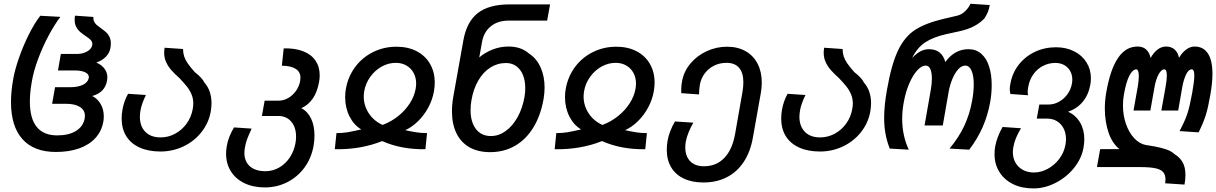

<svg xmlns="http://www.w3.org/2000/svg" viewBox="-20 -814 6640 1048"><path d="M40 -256.5Q40 -316 52.5 -384.5Q61.5 -435.5 84.8 -501.5Q108 -567.5 139 -628.8Q170 -690 200 -728L309.5 -722Q277.5 -680 245 -619Q212.5 -558 188 -492Q163.5 -426 154 -370.5Q143 -309.5 143 -259.5Q143 -167.5 180.5 -121.2Q218 -75 292 -75Q356 -75 395.2 -99.5Q434.5 -124 442.5 -169Q443.5 -173.5 443.5 -182Q443.5 -212.5 416.5 -230Q389.5 -247.5 340 -247.5H264.5L280.5 -338H363Q406 -338 433.2 -351.5Q460.5 -365 464.5 -388.5L465 -393Q465 -410 444.2 -419.8Q423.5 -429.5 385.5 -429.5H296.5L312 -519.5H399Q423 -519.5 442.5 -527Q462 -534.5 473 -547Q484 -559.5 484 -573.5Q484 -586.5 475 -595.8Q466 -605 446.5 -618Q428 -630.5 416.2 -640.8Q404.5 -651 396 -667.2Q387.5 -683.5 387.5 -706Q387.5 -718 389.5 -728.5L490 -721.5Q488.5 -707 493.8 -696.2Q499 -685.5 507.5 -678Q516 -670.5 531 -660Q548.5 -647.5 559.2 -638Q570 -628.5 577.5 -613Q585 -597.5 585 -576Q585 -566 582.5 -551Q578 -525 557.8 -504.2Q537.5 -483.5 506 -472.5Q535 -460 550.5 -439Q566 -418 566 -391.5Q566 -383.5 564.5 -374.5Q558.5 -341 538.2 -320.2Q518 -299.5 483.5 -290Q512 -276 529.2 -246.5Q546.5 -217 546.5 -179Q546.5 -162.5 544 -150Q535 -98 501 -60.8Q467 -23.5 412 -4Q357 15.5 285.5 15.5Q165.5 15.5 102.8 -54.2Q40 -124 40 -256.5Z M644 -167Q644 -190.5 648.5 -216Q657 -263 679 -302L776.5 -295.5Q753.5 -248.5 747 -212.5Q743.5 -190.5 743.5 -177Q743.5 -124.5 773.5 -94.2Q803.5 -64 856.5 -64Q898.5 -64 935.8 -84Q973 -104 998.5 -139.2Q1024 -174.5 1032 -219Q1035 -235 1035 -249Q1035 -276 1025.5 -298.8Q1016 -321.5 1001 -340.5Q986 -359.5 960 -387Q932.5 -411.5 915 -431.5Q897.5 -451.5 886.8 -475Q876 -498.5 876 -526.5Q876 -537.5 878.5 -553.5L979 -546.5Q979.5 -524 985.2 -506.2Q991 -488.5 1004.2 -468.8Q1017.5 -449 1043 -420.5Q1064 -404 1076.8 -390.2Q1089.5 -376.5 1096 -363Q1134.5 -319 1134.5 -250.5Q1134.5 -231 1130.5 -206Q1119.5 -143.5 1080.2 -93.5Q1041 -43.5 982 -15.2Q923 13 855.5 13Q789.5 13 741.8 -8.8Q694 -30.5 669 -71Q644 -111.5 644 -167Z M1214 24.5Q1214 5.5 1218 -17.5Q1226 -66 1257.5 -118.5L1353.5 -112Q1336.5 -75 1328.8 -54.2Q1321 -33.5 1317 -9Q1314 7 1314 20.5Q1314 67.5 1344.2 94Q1374.5 120.5 1429 120.5Q1468.5 120.5 1503.2 100.8Q1538 81 1561.5 46Q1585 11 1593 -33.5Q1596 -51.5 1596 -68.5Q1596 -119 1569.8 -150Q1543.5 -181 1499 -181H1409.5L1424.5 -264.5H1500.5Q1528 -264.5 1553.2 -279Q1578.5 -293.5 1596 -318.5Q1613.5 -343.5 1618.5 -373.5Q1620 -382 1620 -389.5Q1620 -421 1594.5 -437.8Q1569 -454.5 1518.5 -455.5L1528.5 -550Q1590.5 -551.5 1634.8 -534.2Q1679 -517 1702 -483.2Q1725 -449.5 1725 -403Q1725 -384 1721.5 -366Q1702 -258 1624.5 -223.5Q1659 -206 1677.8 -167.2Q1696.5 -128.5 1696.5 -75Q1696.5 -46 1691.5 -17.5Q1679.5 49.5 1641.8 100.8Q1604 152 1547.8 180.5Q1491.5 209 1425.5 209Q1362 209 1314 185.8Q1266 162.5 1240 120.8Q1214 79 1214 24.5Z M1952 -107.5Q1912 -131 1888 -178.2Q1864 -225.5 1864 -283Q1864 -309 1868 -329.5Q1880 -396.5 1919 -448.8Q1958 -501 2016.8 -530Q2075.5 -559 2144 -559Q2207 -559 2254.2 -534.5Q2301.5 -510 2327.2 -465.5Q2353 -421 2353 -363Q2353 -340 2348.5 -315Q2340.5 -269.5 2317.8 -227.2Q2295 -185 2262.2 -152.8Q2229.5 -120.5 2192 -103.5Q2225.5 -96 2252.2 -91.8Q2279 -87.5 2311 -87.5L2302 0.5Q2170 2.5 2066 -44Q1949.5 3 1807.5 0.5L1816.5 -87.5Q1850 -87.5 1877.8 -92.2Q1905.5 -97 1952 -107.5ZM1965.5 -287Q1965.5 -238 1992.5 -196.2Q2019.5 -154.5 2068 -132Q2114 -149 2152.8 -179.8Q2191.5 -210.5 2216.8 -249.8Q2242 -289 2249 -330.5Q2251.5 -346.5 2251.5 -358Q2251.5 -390.5 2237.5 -416.2Q2223.5 -442 2198.2 -456.5Q2173 -471 2140.5 -471Q2100 -471 2063.2 -450.5Q2026.5 -430 2001 -394.5Q1975.5 -359 1968 -316Q1965.5 -300 1965.5 -287Z M2447 -206Q2447 -245.5 2454 -284.5L2509 -592.5Q2527 -695 2587.8 -742.5Q2648.5 -790 2761 -790H2982.5L2966.5 -701.5H2756.5Q2697 -701.5 2658.8 -670.2Q2620.5 -639 2611 -584.5L2596 -500.5Q2627.5 -527.5 2669 -543.8Q2710.5 -560 2755 -560Q2790.5 -560 2818 -550.5Q2845.5 -541 2868.5 -521Q2909 -494.5 2930.8 -446.2Q2952.5 -398 2952.5 -336Q2952.5 -307.5 2947 -273.5Q2931 -183 2891 -117.8Q2851 -52.5 2790.8 -18Q2730.5 16.5 2655 16.5Q2589 16.5 2542.2 -10.2Q2495.5 -37 2471.2 -87Q2447 -137 2447 -206ZM2842.5 -282.5Q2847 -309 2847 -333Q2847 -373.5 2834.5 -404.5Q2822 -435.5 2798.2 -452.8Q2774.5 -470 2742 -470Q2695 -470 2656 -445Q2617 -420 2590.5 -374.2Q2564 -328.5 2553.5 -268Q2548.5 -240 2548.5 -213Q2548.5 -148 2577.8 -109.8Q2607 -71.5 2659.5 -71.5Q2702.5 -71.5 2740.2 -98.8Q2778 -126 2804.8 -174Q2831.5 -222 2842.5 -282.5Z M3152 -107.5Q3112 -131 3088 -178.2Q3064 -225.5 3064 -283Q3064 -309 3068 -329.5Q3080 -396.5 3119 -448.8Q3158 -501 3216.8 -530Q3275.5 -559 3344 -559Q3407 -559 3454.2 -534.5Q3501.5 -510 3527.2 -465.5Q3553 -421 3553 -363Q3553 -340 3548.5 -315Q3540.5 -269.5 3517.8 -227.2Q3495 -185 3462.2 -152.8Q3429.5 -120.5 3392 -103.5Q3425.5 -96 3452.2 -91.8Q3479 -87.5 3511 -87.5L3502 0.5Q3370 2.5 3266 -44Q3149.5 3 3007.5 0.5L3016.5 -87.5Q3050 -87.5 3077.8 -92.2Q3105.5 -97 3152 -107.5ZM3165.5 -287Q3165.5 -238 3192.5 -196.2Q3219.5 -154.5 3268 -132Q3314 -149 3352.8 -179.8Q3391.5 -210.5 3416.8 -249.8Q3442 -289 3449 -330.5Q3451.5 -346.5 3451.5 -358Q3451.5 -390.5 3437.5 -416.2Q3423.5 -442 3398.2 -456.5Q3373 -471 3340.5 -471Q3300 -471 3263.2 -450.5Q3226.5 -430 3201 -394.5Q3175.5 -359 3168 -316Q3165.5 -300 3165.5 -287Z M3619.5 3.5Q3619.5 -20 3624 -47Q3632.5 -95.5 3664 -151L3764.5 -144.5Q3750 -119.5 3739 -92.5Q3728 -65.5 3723.5 -42Q3720.5 -25 3720.5 -9.5Q3720.5 38 3747 65.8Q3773.5 93.5 3822.5 93.5Q3890 93.5 3933.5 48Q3977 2.5 3992 -80.5L4032.5 -311.5Q4037.5 -338.5 4037.5 -364.5Q4037.5 -416 4014.5 -443.5Q3991.5 -471 3945.5 -471Q3908 -471 3877.2 -455.5Q3846.5 -440 3826.5 -413Q3806.5 -386 3800.5 -353.5Q3795.5 -324.5 3795.5 -298.5L3698.5 -305.5Q3698.5 -310 3698.5 -328.8Q3698.5 -347.5 3703 -371Q3712.5 -423.5 3748 -466.5Q3783.5 -509.5 3836.5 -534.2Q3889.5 -559 3948.5 -559Q4006.5 -559 4049.5 -534.8Q4092.5 -510.5 4115.2 -466.2Q4138 -422 4138 -363.5Q4138 -335 4133 -307L4090 -65.5Q4076.5 13.5 4040 69Q4003.5 124.5 3947.5 153.2Q3891.5 182 3819.5 182Q3757 182 3712 160.5Q3667 139 3643.2 98.8Q3619.5 58.5 3619.5 3.5Z M4244 -167Q4244 -190.5 4248.5 -216Q4257 -263 4279 -302L4376.5 -295.5Q4353.5 -248.5 4347 -212.5Q4343.5 -190.5 4343.5 -177Q4343.5 -124.5 4373.5 -94.2Q4403.5 -64 4456.5 -64Q4498.5 -64 4535.8 -84Q4573 -104 4598.5 -139.2Q4624 -174.5 4632 -219Q4635 -235 4635 -249Q4635 -276 4625.5 -298.8Q4616 -321.5 4601 -340.5Q4586 -359.5 4560 -387Q4532.5 -411.5 4515 -431.5Q4497.5 -451.5 4486.8 -475Q4476 -498.5 4476 -526.5Q4476 -537.5 4478.5 -553.5L4579 -546.5Q4579.5 -524 4585.2 -506.2Q4591 -488.5 4604.2 -468.8Q4617.5 -449 4643 -420.5Q4664 -404 4676.8 -390.2Q4689.5 -376.5 4696 -363Q4734.5 -319 4734.5 -250.5Q4734.5 -231 4730.5 -206Q4719.5 -143.5 4680.2 -93.5Q4641 -43.5 4582 -15.2Q4523 13 4455.5 13Q4389.5 13 4341.8 -8.8Q4294 -30.5 4269 -71Q4244 -111.5 4244 -167Z M4806 -171Q4806 -237.5 4821 -322Q4845.5 -462.5 4881.5 -538Q4917.5 -613.5 4973.8 -650.2Q5030 -687 5128 -710.5L5205 -728.5Q5228.5 -734 5248.2 -753Q5268 -772 5277 -793.5L5382.5 -786.5Q5378.5 -763.5 5372 -748Q5365.5 -732.5 5353 -713Q5330 -689 5297.5 -671.5Q5265 -654 5217.5 -643.5L5146.5 -628Q5076 -612.5 5031.2 -583.5Q4986.5 -554.5 4958.5 -497Q4980.5 -521 5003 -533.2Q5025.5 -545.5 5050.5 -545.5Q5120.5 -545.5 5140 -475.5Q5190.5 -545.5 5266.5 -545.5Q5308 -545.5 5336.5 -520.2Q5365 -495 5379 -450.8Q5393 -406.5 5393 -349.5Q5393 -301.5 5384.5 -255.5Q5371.5 -184 5344 -121Q5316.5 -58 5270.5 3L5163 -3Q5213 -63 5243 -126.5Q5273 -190 5286.5 -266Q5295 -312 5295 -353.5Q5295 -401.5 5282.8 -428.8Q5270.5 -456 5249 -456Q5228.5 -456 5210.2 -435.8Q5192 -415.5 5178.5 -383.2Q5165 -351 5158.5 -315.5L5126 -129H5026.5L5060.5 -323Q5066.5 -357.5 5066.5 -385.5Q5066.5 -418.5 5058 -437.2Q5049.5 -456 5032.5 -456Q5010.5 -456 4986.5 -429.8Q4962.5 -403.5 4942.5 -357Q4922.5 -310.5 4912.5 -252.5Q4904.5 -209.5 4904.5 -165.5Q4904.5 -73.5 4940.5 3L4836.5 -3Q4821 -42.5 4813.5 -82.8Q4806 -123 4806 -171Z M5408.5 27Q5408.5 6 5412 -14.5Q5421.5 -66.5 5452.5 -121L5553 -114Q5519 -58.5 5511 -10.5Q5508.5 5.5 5508.5 16.5Q5508.5 49 5523 74.2Q5537.5 99.5 5563.5 113.5Q5589.5 127.5 5623.5 127.5Q5662 127.5 5699 107.5Q5736 87.5 5762 53Q5788 18.5 5795.5 -23.5Q5798.5 -39.5 5798.5 -54Q5798.5 -87 5785.8 -112.5Q5773 -138 5749.8 -152.2Q5726.5 -166.5 5696.5 -166.5H5639L5653 -243.5H5704Q5733 -243.5 5760.2 -258.5Q5787.5 -273.5 5806.5 -299.8Q5825.5 -326 5831 -358Q5833 -368 5833 -379.5Q5833 -406 5821.2 -426.8Q5809.5 -447.5 5788.5 -459Q5767.5 -470.5 5741 -470.5Q5704 -470.5 5672.8 -454.2Q5641.5 -438 5620.5 -408.5Q5599.5 -379 5592.5 -340Q5589.5 -323.5 5589.5 -312.5Q5589.5 -303.5 5591.5 -294L5495 -301Q5491.5 -318.5 5491.5 -327Q5491.5 -339.5 5495 -356.5Q5505 -415 5540.2 -460.2Q5575.5 -505.5 5628.5 -530.8Q5681.5 -556 5744 -556Q5799.5 -556 5843 -534Q5886.5 -512 5910.5 -473.5Q5934.5 -435 5934.5 -386.5Q5934.5 -370 5931.5 -352.5Q5921.5 -296.5 5890 -258.5Q5858.5 -220.5 5810 -204.5Q5852.5 -184.5 5875.5 -145.2Q5898.5 -106 5898.5 -54Q5898.5 -32 5894 -7Q5883.5 51.5 5842.5 102.5Q5801.5 153.5 5742 184Q5682.5 214.5 5620.5 214.5Q5557 214.5 5509 190.8Q5461 167 5434.8 124.5Q5408.5 82 5408.5 27Z M6341.5 165Q6341.5 139.5 6328.5 125Q6315.5 110.5 6285.5 104.2Q6255.5 98 6201.5 98H5967.5L5985 0H6090.5Q6050 -32.5 6030.2 -92Q6010.5 -151.5 6010.5 -222.5Q6010.5 -265.5 6018.5 -311Q6040.5 -436 6082.8 -498Q6125 -560 6189 -560Q6218.5 -560 6236.2 -543.8Q6254 -527.5 6260.5 -497.5Q6276.5 -527 6298.2 -543.5Q6320 -560 6344.5 -560Q6373 -560 6391.2 -544Q6409.5 -528 6415.5 -498.5Q6432.5 -527.5 6454.8 -543.8Q6477 -560 6500.5 -560Q6548.5 -560 6573.2 -522Q6598 -484 6598 -411Q6598 -363 6586.5 -297Q6574.5 -227.5 6562 -187Q6549.5 -146.5 6522.5 -91.5L6418.5 -98.5Q6448.5 -155 6461.5 -195.2Q6474.5 -235.5 6487.5 -307.5Q6499 -371.5 6499 -402.5Q6499 -435.5 6484.5 -435.5Q6467.5 -435.5 6453.8 -407Q6440 -378.5 6432.5 -334.5L6411 -210.5H6319L6342.5 -342Q6349 -379 6349 -402.5Q6349 -435.5 6335 -435.5Q6319 -435.5 6303.8 -407.8Q6288.5 -380 6281 -334.5L6259 -210.5H6167L6190.5 -342Q6196 -376.5 6196 -397.5Q6196 -416 6192.5 -425.8Q6189 -435.5 6182 -435.5Q6163 -435.5 6145 -402Q6127 -368.5 6114.5 -297Q6109.5 -269 6109.5 -238.5Q6109.5 -184.5 6126 -137.2Q6142.5 -90 6171 -59.5Q6199.5 -29 6234.5 -22.5Q6286 -15 6316.5 -7.2Q6347 0.5 6363.5 8.5Q6380 16.5 6392 28Q6421.5 46.5 6436 73.2Q6450.5 100 6450.5 140.5Q6450.5 165.5 6445.5 193.5L6340 186.5Q6341.5 175.5 6341.5 165Z"/></svg>

Font: JuliaMono MediumItalic
Style: Regular
Weight: 500
Italic angle: -9°
Monospace: yes
Designer: cormullion
Foundry: corm
Version: Version 0.049; ttfautohint (v1.8.4)